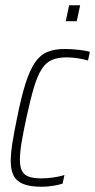

<svg xmlns="http://www.w3.org/2000/svg" viewBox="-20 -705 363 733"><path d="M139 8Q95 8 69 -2.5Q43 -13 32 -34.5Q21 -56 21 -90Q21 -120 27.5 -160.5Q34 -201 45 -254Q61 -334 77 -385Q93 -436 113 -465.5Q133 -495 160.5 -506.5Q188 -518 227 -518Q251 -518 279 -515Q307 -512 323 -507L316 -474Q300 -479 277.5 -482.5Q255 -486 235 -486Q201 -486 178 -476Q155 -466 139 -441Q123 -416 109.5 -371Q96 -326 81 -256Q69 -201 62.5 -162Q56 -123 56 -96Q56 -67 64.5 -51.5Q73 -36 91.5 -30Q110 -24 138 -24Q159 -24 184 -27.5Q209 -31 226 -37L219 -4Q204 1 181.5 4.5Q159 8 139 8ZM231 -624 244 -685H286L273 -624Z"/></svg>

Font: Saira Condensed Thin
Style: Italic
Weight: 250
Width: 3
Italic angle: -12°
Designer: Hector Gatti with collaboration of the Omnibus-Type team
Foundry: Omnibus-Type
Version: Version 1.101